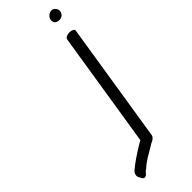

<svg xmlns="http://www.w3.org/2000/svg" viewBox="-274 -625 859 859"><g transform="rotate(-45 155.5 -195.0)"><path d="M259.2 -558.1C270.7 -548.6 289.1 -549.7 300.4 -557.4C311.6 -567.5 315.2 -584.7 304.8 -597C294.2 -611.1 275.7 -609.5 263.8 -598.1C252.3 -588 248.7 -570.5 259.2 -558.1ZM243.7 -466 156.5 84.8 136.6 95.7 136.2 96.2C93.7 122.4 62.9 143.8 43 161.3C28 174.3 28.9 192 37.1 201.1C43 218.2 56.6 226.5 74.5 200.4L83.7 193.4L84.2 194C91.6 186.2 104.2 176.2 121.7 165C139.6 154.3 152.1 146.9 158.6 143L180.5 129.9C194.8 124.2 206.6 115.8 208.3 105L298.7 -466C300 -474.2 288.6 -481 273.6 -481C258.5 -481 245 -474.2 243.7 -466Z"/></g></svg>

Font: MewTooHand
Style: BdWideIta
Weight: 400
Designer: Mew Too, Robert Jablonski
Version: Version 0.77